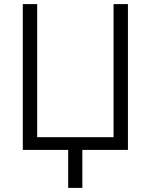

<svg xmlns="http://www.w3.org/2000/svg" viewBox="-20 -730 734 935"><path d="M91 -710H161V-62H533V-710H603V0H381V185H312V0H91Z"/></svg>

Font: PTCRaleway
Style: Regular
Weight: 400
Designer: Matt McInerney, Pablo Impallari, Rodrigo Fuenzalida
Foundry: Matt McInerney, Pablo Impallari, Rodrigo Fuenzalida
Version: Version 3.000g; ttfautohint (v1.5) -l 8 -r 28 -G 28 -x 14 -D